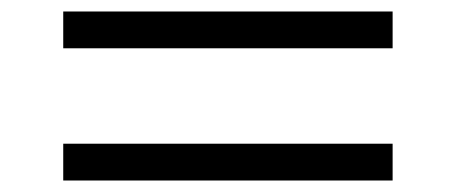

<svg xmlns="http://www.w3.org/2000/svg" viewBox="-20 -457 793 334"><path d="M90 -373V-437H663V-373ZM90 -143V-207H663V-143Z"/></svg>

Font: M PLUS 1p
Style: Regular
Weight: 400
Version: Version 1.062